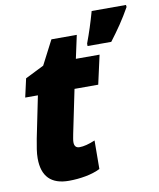

<svg xmlns="http://www.w3.org/2000/svg" viewBox="-86 -831 755 909"><g transform="rotate(-10 291.5 -376.5)"><path d="M483 -603Q512 -641 536 -676.5Q560 -712 583 -753L582 -763H417Q395 -684 369 -615V-603ZM323 -20 324 -157Q279 -138 249 -138Q224 -138 224 -166Q224 -174 226 -184.5Q228 -195 230 -206L273 -414H387L418 -553H304L328 -664H206L146 -548L56 -503L36 -414H97L56 -213Q51 -187 47.5 -163.5Q44 -140 44 -120Q44 10 172 10Q213 10 253 2.5Q293 -5 323 -20Z"/></g></svg>

Font: Noto Sans Display SemiCondensed Black
Style: Italic
Weight: 900
Width: 4
Designer: Monotype Design team
Foundry: Monotype Imaging Inc.
Version: 1.000